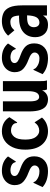

<svg xmlns="http://www.w3.org/2000/svg" viewBox="735 -1254 530 2040"><g transform="rotate(-90 1000.0 -234.0)"><path d="M203 11Q150 11 106.5 -3.5Q63 -18 32 -47L74 -136L78 -145L85 -141Q88 -133 92 -126Q96 -119 109 -109Q127 -95 149 -87.5Q171 -80 200 -80Q229 -80 245.5 -95Q262 -110 262 -131Q262 -151 243.5 -166.5Q225 -182 182 -198Q125 -219 89 -251.5Q53 -284 53 -343Q53 -380 71.5 -411Q90 -442 124.5 -460.5Q159 -479 205 -479Q303 -479 358 -414L309 -338L304 -330L297 -335Q295 -343 291.5 -350.5Q288 -358 276 -369Q262 -379 245 -383.5Q228 -388 210 -388Q185 -388 167.5 -376.5Q150 -365 150 -344Q150 -324 170.5 -309.5Q191 -295 236 -280Q300 -257 329.5 -224Q359 -191 359 -135Q359 -69 317 -29Q275 11 203 11Z M626 11Q539 11 484.5 -51.5Q430 -114 430 -231Q430 -309 455.5 -364.5Q481 -420 525 -449.5Q569 -479 624 -479Q677 -479 715 -458Q753 -437 775 -399L725 -324L720 -316L713 -321Q712 -328 710.5 -337Q709 -346 699 -358Q686 -371 669 -376.5Q652 -382 631 -382Q595 -382 566 -347.5Q537 -313 537 -230Q537 -153 565.5 -117.5Q594 -82 631 -82Q656 -82 678 -93.5Q700 -105 720 -132L771 -53Q743 -20 704.5 -4.5Q666 11 626 11Z M965 11Q926 11 897 -7.5Q868 -26 852 -71Q836 -116 836 -194L837 -468H943V-187Q943 -127 956 -105Q969 -83 989 -83Q1051 -83 1051 -198V-468H1158V-73Q1158 -53 1159 -35Q1160 -17 1166 0H1069Q1064 -12 1062 -24Q1060 -36 1060 -52Q1046 -21 1020.5 -5Q995 11 965 11Z M1403 11Q1350 11 1306.5 -3.5Q1263 -18 1232 -47L1274 -136L1278 -145L1285 -141Q1288 -133 1292 -126Q1296 -119 1309 -109Q1327 -95 1349 -87.5Q1371 -80 1400 -80Q1429 -80 1445.5 -95Q1462 -110 1462 -131Q1462 -151 1443.5 -166.5Q1425 -182 1382 -198Q1325 -219 1289 -251.5Q1253 -284 1253 -343Q1253 -380 1271.5 -411Q1290 -442 1324.5 -460.5Q1359 -479 1405 -479Q1503 -479 1558 -414L1509 -338L1504 -330L1497 -335Q1495 -343 1491.5 -350.5Q1488 -358 1476 -369Q1462 -379 1445 -383.5Q1428 -388 1410 -388Q1385 -388 1367.5 -376.5Q1350 -365 1350 -344Q1350 -324 1370.5 -309.5Q1391 -295 1436 -280Q1500 -257 1529.5 -224Q1559 -191 1559 -135Q1559 -69 1517 -29Q1475 11 1403 11Z M1754 11Q1693 11 1659 -27Q1625 -65 1625 -124Q1625 -205 1678.5 -251Q1732 -297 1836 -297Q1844 -297 1855 -296Q1851 -353 1834 -371Q1817 -389 1787 -389Q1761 -389 1740.5 -380Q1720 -371 1698 -346L1641 -413Q1703 -479 1796 -479Q1845 -479 1883 -461.5Q1921 -444 1942 -397Q1963 -350 1963 -263V0H1855V-42Q1836 -12 1812.5 -0.5Q1789 11 1754 11ZM1731 -140Q1731 -112 1744.5 -96Q1758 -80 1780 -80Q1816 -80 1835 -110Q1854 -140 1857 -211Q1851 -211 1845 -211Q1839 -211 1835 -211Q1776 -211 1753.5 -191.5Q1731 -172 1731 -140Z"/></g></svg>

Font: Inconsolata Condensed ExtraBold
Style: Regular
Weight: 800
Width: 3
Monospace: yes
Designer: Raph Levien, Cyreal, Brenton Simpson
Foundry: Raph Levien, Cyreal, Google
Version: Version 3.001; ttfautohint (v1.8.2.53-6de2)